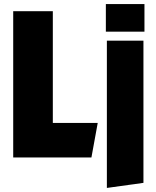

<svg xmlns="http://www.w3.org/2000/svg" viewBox="-20 -775 766 945"><path d="M45 -720H240V-170H461L430 0H45ZM506 -575H686V125L506 150ZM501 -755H691V-619H501Z"/></svg>

Font: Protest Strike
Style: Regular
Weight: 400
Designer: Octavio Pardo
Foundry: Ashler Design
Version: Version 2.005; ttfautohint (v1.8.4.7-5d5b)